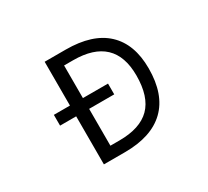

<svg xmlns="http://www.w3.org/2000/svg" viewBox="-144 -960 1288 1190"><g transform="rotate(-30 500.0 -365.0)"><path d="M738.3 -375Q738.3 -652.3 445.3 -652.3H380.9V-418.9H560.5V-341.8H380.9V-78.1H445.3Q593.8 -78.1 666 -150.4Q738.3 -222.7 738.3 -375ZM172.9 -341.8V-418.9H288.1V-732.4H438.5Q629.9 -732.4 728 -640.6Q826.2 -548.8 826.2 -375Q826.2 -188.5 727.5 -93.3Q628.9 2 438.5 2H288.1V-341.8Z"/></g></svg>

Font: GenEi Gothic M Regular
Style: Regular
Weight: 400
Designer: o_tamon (Modified); [Source Han Sans]
Ryoko NISHIZUKA  (kana & ideographs); Paul D. Hunt (Latin, Greek & Cyrillic); Wenl
Version: Version 1.1a;Original Version 1.004